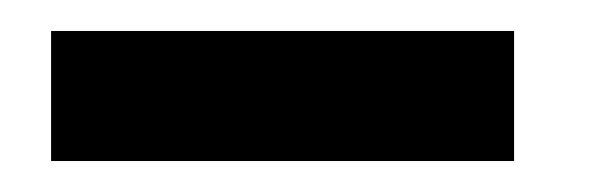

<svg xmlns="http://www.w3.org/2000/svg" viewBox="-20 55 394 124"><path d="M13 159H312V75H13Z"/></svg>

Font: League Gothic Condensed
Style: Regular
Weight: 400
Width: 3
Designer: The League of Moveable Type
Version: Version 1.600; ttfautohint (v1.8.3)